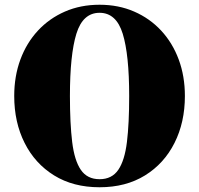

<svg xmlns="http://www.w3.org/2000/svg" viewBox="-20 -780 839 810"><path d="M400 10Q289 10 208.2 -40Q127.5 -90 83.8 -177Q40 -264 40 -375Q40 -458.5 66 -528.8Q92 -599 140 -650.8Q188 -702.5 254 -731.2Q320 -760 400 -760Q480 -760 546 -731.2Q612 -702.5 660 -650.8Q708 -599 734 -528.8Q760 -458.5 760 -375Q760 -264 716.2 -177Q672.5 -90 591.8 -40Q511 10 400 10ZM400 -726Q329.5 -726 302.2 -637.5Q275 -549 275 -375Q275 -259 284.5 -181Q294 -103 321 -63.5Q348 -24 400 -24Q452 -24 479 -63.5Q506 -103 515.5 -181Q525 -259 525 -375Q525 -549 497.8 -637.5Q470.5 -726 400 -726Z"/></svg>

Font: Bodoni* 06pt Fatface
Style: Regular
Weight: 900
Version: Version 2.3